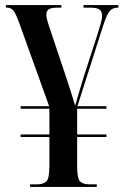

<svg xmlns="http://www.w3.org/2000/svg" viewBox="-20 -734 490 754"><path d="M98 0V-10H124Q150 -10 162 -21.5Q174 -33 174 -81V-196H61V-206H174V-307H61V-317H173L54 -648Q42 -681 32.5 -692.5Q23 -704 8 -704H3V-714H221V-704H207Q181 -704 171.5 -697.5Q162 -691 162 -677Q162 -665 167.5 -647Q173 -629 181 -606L233 -451Q242 -425 248 -405.5Q254 -386 260.5 -366.5Q267 -347 275 -319Q284 -350 293 -380Q302 -410 310 -436L359 -587Q369 -618 375 -639Q381 -660 381 -673Q381 -688 371.5 -696Q362 -704 332 -704H308V-714H445V-704H443Q421 -704 409.5 -689Q398 -674 385 -633L284 -317H398V-307H283V-206H398V-196H283V-81Q283 -33 294.5 -21.5Q306 -10 332 -10H360V0Z"/></svg>

Font: Noto Serif Display ExtraCondensed SemiBold
Style: Regular
Weight: 600
Width: 2
Designer: Monotype Design Team
Foundry: Monotype Imaging Inc.
Version: Version 2.009